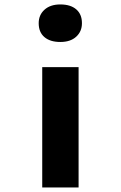

<svg xmlns="http://www.w3.org/2000/svg" viewBox="-20 -827 533 847"><path d="M166.3 0V-530.7H326.7V0ZM246.1 -641.8Q201.1 -641.8 175.9 -663.4Q150.7 -685 150.7 -724.6Q150.7 -761.1 176.4 -784.3Q202.1 -807.4 246.1 -807.4Q291.2 -807.4 316.3 -785.8Q341.5 -764.2 341.5 -724.6Q341.5 -688.2 316.1 -665Q290.7 -641.8 246.1 -641.8Z"/></svg>

Font: Lexend Mega
Style: Regular
Weight: 400
Designer: Bonnie Shaver-Troup, Thomas Jockin
Foundry: Lexend
Version: Version 1.007